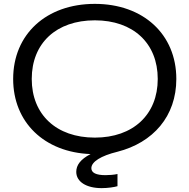

<svg xmlns="http://www.w3.org/2000/svg" viewBox="-20 -783 979 992"><path d="M587 116C570 120 545 122 525 122C477 122 452 110 452 86C452 53 501 22 587 1C771 -46 891 -182 891 -375C891 -606 720 -763 470 -763C219 -763 48 -606 48 -375C48 -151 209 4 448 13C396 40 374 70 374 105C374 156 426 189 505 189C537 189 570 184 587 179ZM144 -375C144 -560 271 -678 470 -678C668 -678 795 -560 795 -375C795 -191 668 -72 470 -72C271 -72 144 -191 144 -375Z"/></svg>

Font: Bounded Light
Style: Regular
Weight: 300
Designer: Vlad Churkin
Version: Version 3.0